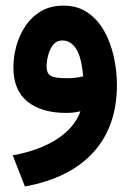

<svg xmlns="http://www.w3.org/2000/svg" viewBox="-20 -407 470 692"><path d="M270 -5.9Q243.7 0 218.8 0Q129.9 0 79.1 -40.8Q28.3 -81.5 28.3 -164.1Q28.3 -202.6 39.1 -241.7Q49.8 -280.8 72 -313.7Q94.2 -346.7 128.2 -366.7Q162.1 -386.7 209 -386.7Q259.3 -386.7 295.7 -361.8Q332 -336.9 355.5 -295.2Q378.9 -253.4 390.1 -202.6Q401.4 -151.9 401.4 -100.6Q401.4 48.8 316.4 142.1Q231.4 235.4 69.8 265.1L25.9 152.8Q122.6 135.3 185.5 94.2Q248.5 53.2 270 -5.9ZM279.8 -131.8Q273.4 -204.1 253.4 -232.7Q233.4 -261.2 205.1 -261.2Q184.1 -261.2 171.6 -245.6Q159.2 -230 153.6 -207.8Q147.9 -185.5 147.9 -166.5Q147.9 -144 161.6 -134.5Q175.3 -125 221.2 -125Q251.5 -125 279.8 -131.8Z"/></svg>

Font: Vazir WOL
Style: Bold-WOL
Weight: 700
Designer: Saber Rastikerdar
Foundry: Saber Rastikerdar
Version: Version 30.0.0